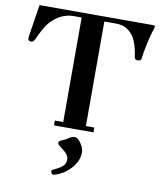

<svg xmlns="http://www.w3.org/2000/svg" viewBox="-103 -775 967 1148"><g transform="rotate(10 380.5 -201.0)"><path d="M283.2 270.5Q283.2 265.6 304.7 255.9Q335 242.2 350.6 226.6Q366.2 210.9 366.2 189.5Q366.2 158.2 328.1 130.9Q309.6 117.2 302.7 110.4Q295.9 103.5 295.9 97.7Q295.9 85.9 321.3 77.1Q335 72.3 356.4 57.6Q372.1 46.9 388.7 46.9Q405.3 46.9 425.3 75.2Q445.3 103.5 445.3 130.9Q445.3 195.3 382.8 249Q364.3 265.6 336.9 278.3Q309.6 291 297.9 291Q293 291 288.1 283.2Q283.2 275.4 283.2 270.5ZM11.7 -485.4Q11.7 -496.1 14.6 -512.7L43 -693.4H732.4Q744.1 -693.4 744.1 -686.5Q744.1 -679.7 740.2 -669.9Q728.5 -636.7 716.3 -580.1Q704.1 -523.4 699.2 -484.4Q697.3 -469.7 677.7 -469.7Q660.2 -469.7 658.2 -484.4Q646.5 -565.4 622.1 -603.5Q603.5 -632.8 577.1 -648.4Q550.8 -664.1 509.8 -664.1H441.4V-29.3H492.2V0H252.9V-29.3H303.7V-664.1H255.9Q177.7 -664.1 117.2 -598.6Q89.8 -570.3 52.7 -487.3Q44.9 -469.7 29.3 -469.7Q21.5 -469.7 16.6 -474.1Q11.7 -478.5 11.7 -485.4Z"/></g></svg>

Font: Monomakh Unicode TT
Style: Medium
Weight: 500
Designer: Alexey Kryukov, Aleksandr Andreev
Version: Version 1.1